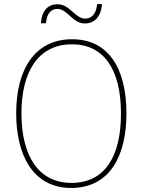

<svg xmlns="http://www.w3.org/2000/svg" viewBox="-20 -919 705 949"><path d="M182 -804H207C212 -859 237 -875 263 -875C315 -875 337 -803 400 -803C445 -803 480 -835 484 -899H460C455 -845 429 -827 401 -827C351 -827 326 -898 264 -898C219 -898 187 -869 182 -804ZM605 -358C605 -583 515 -725 336 -725C158 -725 60 -584 60 -359C60 -154 142 10 332 10C524 10 605 -151 605 -358ZM86 -359C86 -563 168 -700 336 -700C493 -700 578 -576 578 -358C578 -148 500 -15 333 -15C168 -15 86 -152 86 -359Z"/></svg>

Font: Noto Sans Gujarati SemiCondensed Thin
Style: Regular
Weight: 100
Width: 4
Designer: Jelle Bosma - Monotype Design Team, Universal Thirst
Foundry: Monotype Imaging Inc.
Version: Version 2.106